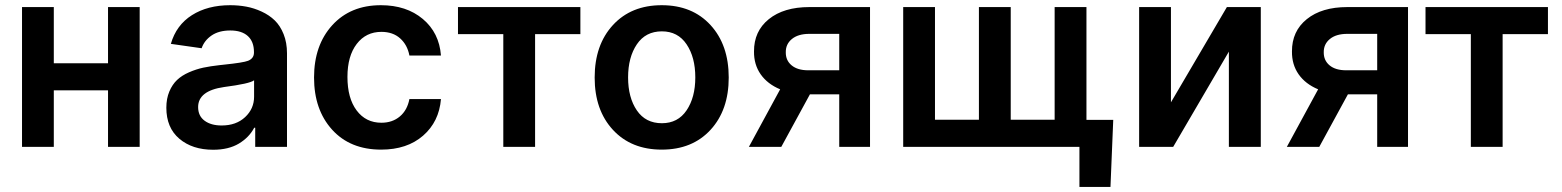

<svg xmlns="http://www.w3.org/2000/svg" viewBox="-20 -573 6095 749"><path d="M189.9 -545.4V-326.2H401.4V-545.4H524.9V0H401.4V-220.7H189.9V0H65.9V-545.4Z M811.5 11.2Q730.5 11.2 679.7 -31.7Q628.9 -74.7 628.9 -152.8Q628.9 -188.5 640.6 -216.1Q652.3 -243.7 670.9 -261.2Q689.5 -278.8 717.5 -291Q745.6 -303.2 773.2 -309.1Q800.8 -314.9 835.9 -318.8Q842.3 -319.3 854 -320.8Q929.2 -328.6 947.8 -335.9Q970.7 -345.2 970.7 -367.7V-370.1Q970.7 -410.6 946.8 -432.4Q922.9 -454.1 878.4 -454.1Q834 -454.1 805.4 -434.6Q776.9 -415 766.6 -384.8L646.5 -401.9Q667.5 -475.1 728.8 -513.9Q790 -552.7 877.9 -552.7Q910.6 -552.7 940.9 -547.1Q971.2 -541.5 1000.7 -527.8Q1030.3 -514.2 1051.8 -493.4Q1073.2 -472.7 1086.4 -439.7Q1099.6 -406.7 1099.6 -365.2V0H975.6V-74.7H971.7Q952.1 -37.1 911.9 -12.9Q871.6 11.2 811.5 11.2ZM844.7 -83.5Q901.4 -83.5 936.3 -116.2Q971.2 -148.9 971.2 -195.8V-259.8Q955.1 -246.6 853.5 -233.4Q752.9 -218.8 752.9 -155.3Q752.9 -120.6 778.1 -102.1Q803.2 -83.5 844.7 -83.5Z M1466.8 10.7Q1346.2 10.7 1275.6 -67.1Q1205.1 -145 1205.1 -270.5Q1205.1 -396.5 1276.1 -474.6Q1347.2 -552.7 1465.8 -552.7Q1565.4 -552.7 1629.4 -499Q1693.4 -445.3 1700.2 -356.4H1577.1Q1569.3 -397.9 1541 -423.3Q1512.7 -448.7 1467.8 -448.7Q1407.7 -448.7 1371.6 -401.6Q1335.4 -354.5 1335.4 -272.9Q1335.4 -189.9 1371.3 -142.1Q1407.2 -94.2 1467.8 -94.2Q1510.7 -94.2 1539.8 -118.7Q1568.8 -143.1 1577.1 -186.5H1700.2Q1692.9 -98.1 1630.4 -43.7Q1567.9 10.7 1466.8 10.7Z M1766.6 -439.9V-545.4H2244.1V-439.9H2067.4V0H1943.4V-439.9Z M2299.8 -270.5Q2299.8 -397.9 2371.1 -475.3Q2442.4 -552.7 2561.5 -552.7Q2680.7 -552.7 2751.7 -475.3Q2822.8 -397.9 2822.8 -270.5Q2822.8 -143.6 2751.7 -66.4Q2680.7 10.7 2561.5 10.7Q2442.4 10.7 2371.1 -66.4Q2299.8 -143.6 2299.8 -270.5ZM2562 -92.3Q2624.5 -92.3 2658.4 -142.6Q2692.4 -192.9 2692.4 -271Q2692.4 -349.6 2658.4 -400.1Q2624.5 -450.7 2562 -450.7Q2498.5 -450.7 2464.4 -400.1Q2430.2 -349.6 2430.2 -271Q2430.2 -192.4 2464.4 -142.3Q2498.5 -92.3 2562 -92.3Z M3253.9 0V-205.1H3139.6L3027.8 0H2901.4L3023.4 -224.6Q2974.1 -245.1 2947.5 -283Q2920.9 -320.8 2921.4 -372.1Q2920.9 -451.2 2979.2 -498.3Q3037.6 -545.4 3137.2 -545.4H3374V0ZM3253.9 -298.8V-440.9H3137.2Q3093.8 -440.9 3069.3 -420.9Q3044.9 -400.9 3045.4 -369.1Q3044.9 -337.4 3068.1 -318.1Q3091.3 -298.8 3132.8 -298.8Z M4322.8 -105.5 4312 156.2H4190.9V0H3503.4V-545.4H3627.4V-106H3798.8V-545.4H3922.9V-106H4094.2V-545.4H4218.3V-105.5Z M4547.9 -173.8 4766.1 -545.4H4898.4V0H4773.9V-371.6L4556.6 0H4423.8V-545.4H4547.9Z M5352.5 0V-205.1H5238.3L5126.5 0H5000L5122.1 -224.6Q5072.8 -245.1 5046.1 -283Q5019.5 -320.8 5020 -372.1Q5019.5 -451.2 5077.9 -498.3Q5136.2 -545.4 5235.8 -545.4H5472.7V0ZM5352.5 -298.8V-440.9H5235.8Q5192.4 -440.9 5168 -420.9Q5143.6 -400.9 5144 -369.1Q5143.6 -337.4 5166.7 -318.1Q5189.9 -298.8 5231.4 -298.8Z M5541 -439.9V-545.4H6018.6V-439.9H5841.8V0H5717.8V-439.9Z"/></svg>

Font: Interop SemBd
Style: Regular
Weight: 600
Designer: Rasmus Andersson, Google, Jang Haemin
Foundry: jhaemin
Version: Version 1.007